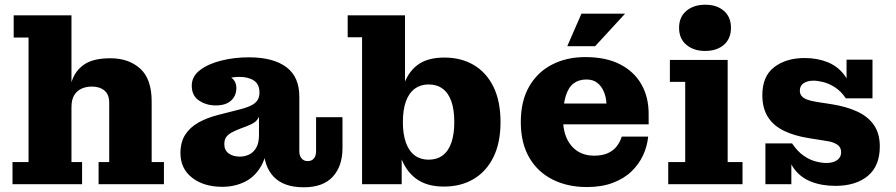

<svg xmlns="http://www.w3.org/2000/svg" viewBox="-20 -781 3800 814"><path d="M33 0V-94H101V-622H38V-716H283V-94H328V0ZM398 0V-94H443V-346Q443 -380 423 -397Q403 -414 369 -414Q346 -414 326.5 -405.5Q307 -397 295 -378Q283 -359 283 -326L269 -325Q269 -389 284 -435.5Q299 -482 337.5 -508Q376 -534 448 -534Q526 -534 574.5 -490Q623 -446 623 -351V-94H675V0Z M895 -334Q855 -334 824 -354.5Q793 -375 793 -418Q793 -457 827.5 -483.5Q862 -510 917.5 -524Q973 -538 1035 -538Q1139 -538 1194.5 -496Q1250 -454 1249 -369L1080 -389Q1080 -424 1056.5 -439.5Q1033 -455 995 -455Q970 -455 946.5 -449Q923 -443 906.5 -429Q890 -415 885 -391L889 -472Q932 -470 957.5 -454Q983 -438 982 -405Q981 -373 958.5 -353.5Q936 -334 895 -334ZM1268 13Q1183 13 1140.5 -31.5Q1098 -76 1098 -155V-171H1078V-286H1073L1080 -341V-389L1249 -369V-139Q1249 -121 1258.5 -109.5Q1268 -98 1284 -98Q1302 -98 1311 -109.5Q1320 -121 1320 -139V-284H1432V-153Q1432 -77 1391 -32Q1350 13 1268 13ZM923 11Q844 11 794.5 -27.5Q745 -66 745 -132Q745 -178 765 -209.5Q785 -241 821.5 -261.5Q858 -282 906 -294L1000 -318Q1027 -325 1045 -334Q1063 -343 1071.5 -356Q1080 -369 1080 -389L1082 -286H1078Q1071 -270 1057 -261Q1043 -252 1021 -244L1002 -237Q981 -229 964.5 -220.5Q948 -212 939.5 -200.5Q931 -189 931 -170Q931 -144 949.5 -130.5Q968 -117 997 -117Q1017 -117 1035.5 -125.5Q1054 -134 1066 -154Q1078 -174 1078 -209L1115 -206Q1115 -127 1088.5 -79.5Q1062 -32 1018.5 -10.5Q975 11 923 11Z M1862 10Q1789 10 1744 -23.5Q1699 -57 1678 -118.5Q1657 -180 1657 -263L1670 -265Q1670 -349 1688 -410Q1706 -471 1748 -504Q1790 -537 1864 -537Q1935 -537 1988.5 -505.5Q2042 -474 2072 -413Q2102 -352 2102 -263Q2102 -176 2072 -115Q2042 -54 1988 -22Q1934 10 1862 10ZM1797 -104Q1832 -104 1856.5 -122Q1881 -140 1893.5 -176Q1906 -212 1906 -263Q1906 -316 1893.5 -351.5Q1881 -387 1856.5 -405Q1832 -423 1797 -423Q1763 -423 1738.5 -405Q1714 -387 1701 -351.5Q1688 -316 1688 -263Q1688 -212 1701 -176Q1714 -140 1738.5 -122Q1763 -104 1797 -104ZM1515 0V-623H1454V-716H1697V-381L1673 -264L1683 -119V0Z M2468 12Q2386 12 2322.5 -20Q2259 -52 2223.5 -113.5Q2188 -175 2188 -264Q2188 -352 2223 -413.5Q2258 -475 2320 -507Q2382 -539 2461 -539L2466 -444Q2434 -444 2412 -427.5Q2390 -411 2378.5 -374Q2367 -337 2367 -277Q2367 -205 2402.5 -163Q2438 -121 2499 -121Q2533 -121 2556.5 -131.5Q2580 -142 2594.5 -160.5Q2609 -179 2616 -202H2728Q2724 -161 2706.5 -123Q2689 -85 2657.5 -54.5Q2626 -24 2578.5 -6Q2531 12 2468 12ZM2270 -254V-342H2551L2730 -298V-254ZM2551 -342Q2550 -369 2540 -392.5Q2530 -416 2512 -430Q2494 -444 2466 -444L2461 -539Q2549 -539 2608.5 -508.5Q2668 -478 2699 -424Q2730 -370 2730 -298ZM2385 -585 2445 -723H2630L2503 -585Z M2813 0V-94H2885V-434H2820V-527H3065V-94H3128V0ZM2969 -565Q2921 -565 2890 -591Q2859 -617 2859 -663Q2859 -709 2890 -735Q2921 -761 2970 -761Q3019 -761 3049 -735Q3079 -709 3079 -663Q3079 -617 3049 -591Q3019 -565 2969 -565Z M3522 7Q3463 7 3417 -11.5Q3371 -30 3343.5 -70Q3316 -110 3311 -173H3338Q3361 -139 3387 -121Q3413 -103 3438.5 -96.5Q3464 -90 3483 -90Q3512 -90 3529 -102Q3546 -114 3546 -135Q3546 -150 3538.5 -159.5Q3531 -169 3515 -175.5Q3499 -182 3474 -185L3411 -195Q3347 -205 3302.5 -227Q3258 -249 3235 -286Q3212 -323 3212 -378Q3212 -458 3262.5 -496.5Q3313 -535 3391 -535Q3445 -535 3488.5 -517.5Q3532 -500 3560 -462.5Q3588 -425 3592 -364H3566Q3546 -394 3520.5 -410.5Q3495 -427 3470.5 -433Q3446 -439 3429 -439Q3404 -439 3387.5 -428.5Q3371 -418 3371 -397Q3371 -383 3378.5 -374Q3386 -365 3401.5 -359Q3417 -353 3442 -349L3507 -339Q3569 -329 3614.5 -308Q3660 -287 3685 -251Q3710 -215 3710 -160Q3710 -77 3659 -35Q3608 7 3522 7ZM3225 0V-173H3311L3335 -122V0ZM3592 -364 3569 -414V-528H3679V-364Z"/></svg>

Font: Montagu Slab 24pt
Style: Bold
Weight: 700
Designer: Florian Karsten
Foundry: Florian Karsten
Version: Version 1.000